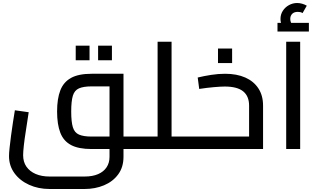

<svg xmlns="http://www.w3.org/2000/svg" viewBox="-20 -992 2112 1278"><path d="M802 0V-83H910V0ZM310 266Q235 266 173.5 238Q112 210 76 160.5Q40 111 40 47Q40 26 44 -10Q48 -46 53.5 -89Q59 -132 66 -176.5Q73 -221 79 -258L171 -245Q161 -177 152 -120.5Q143 -64 138.5 -22.5Q134 19 134 41Q134 86 156 117.5Q178 149 217.5 166Q257 183 310 183H543Q596 183 633 167Q670 151 689.5 121.5Q709 92 709 52V-450L748 -417H590Q536 -417 506 -404Q476 -391 465 -355Q454 -319 454 -250Q454 -181 465 -145Q476 -109 506 -96Q536 -83 590 -83H709V0H590Q503 0 453 -26.5Q403 -53 381.5 -108.5Q360 -164 360 -250Q360 -335 381.5 -390.5Q403 -446 453 -473.5Q503 -501 590 -501H802V52Q802 121 766.5 169Q731 217 672 241.5Q613 266 543 266ZM910 0V-83Q915 -83 919 -80Q923 -77 925 -72Q927 -67 928.5 -59.5Q930 -52 930 -42Q930 -33 928.5 -25Q927 -17 925 -11.5Q923 -6 919 -3Q915 0 910 0ZM484 -591V-688H576V-591ZM633 -591V-688H725V-591Z M1122 0V-83H1230V0ZM910 0Q904 0 900 -3Q896 -6 894 -11.5Q892 -17 891 -25Q890 -33 890 -42Q890 -55 891.5 -64Q893 -73 897.5 -78Q902 -83 910 -83ZM1029 0V-714H1122V0ZM910 0V-83H1029V0ZM1230 0V-83Q1235 -83 1239 -80Q1243 -77 1245 -72Q1247 -67 1248.5 -59.5Q1250 -52 1250 -42Q1250 -33 1248.5 -25Q1247 -17 1245 -11.5Q1243 -6 1239 -3Q1235 0 1230 0Z M1230 0V-83H1668L1638 -58V-289Q1638 -352 1598.5 -384Q1559 -416 1476 -416Q1451 -416 1404.5 -412Q1358 -408 1306 -400L1296 -476Q1337 -486 1385 -493.5Q1433 -501 1478 -501Q1556 -501 1612.5 -476Q1669 -451 1700 -403.5Q1731 -356 1731 -289V0ZM1230 0Q1224 0 1220 -3Q1216 -6 1214 -11.5Q1212 -17 1211 -25Q1210 -33 1210 -42Q1210 -55 1211.5 -64Q1213 -73 1217.5 -78Q1222 -83 1230 -83ZM1431 -572V-669H1525V-572Z M1885 0V-714H1978V0ZM1882 -784Q1865 -805 1856 -824.5Q1847 -844 1847 -866Q1847 -896 1862.5 -920Q1878 -944 1903.5 -958Q1929 -972 1958 -972Q1975 -972 1992 -967Q2009 -962 2022 -954L1994 -905Q1986 -910 1978 -911.5Q1970 -913 1962 -913Q1938 -913 1925 -900Q1912 -887 1912 -866Q1912 -853 1917 -841.5Q1922 -830 1933 -816ZM1827 -782V-840H2036V-782Z"/></svg>

Font: Cairo Play SemiBold
Style: Regular
Weight: 600
Designer: Mohamed Gaber, Accademia di Belle Arti di Urbino
Foundry: Kief Type Foundry, Accademia di Belle Arti di Urbino
Version: Version 3.130;gftools[0.9.24]